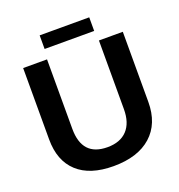

<svg xmlns="http://www.w3.org/2000/svg" viewBox="-148 -954 1017 1088"><g transform="rotate(-20 361.0 -410.0)"><path d="M353 9.8Q210.9 9.8 135.5 -59.6Q60.1 -128.9 60.1 -257.8V-688H204.1V-269Q204.1 -103 356.9 -103Q434.1 -103 475.6 -147.2Q517.1 -191.4 517.1 -273.9V-688H661.1V-265.1Q661.1 -134.3 580.3 -62.3Q499.5 9.8 353 9.8ZM211.4 -830.1H510.3V-748H211.4Z"/></g></svg>

Font: Arimo
Style: Bold
Weight: 700
Designer: Steve Matteson
Foundry: Monotype Imaging Inc.
Version: Version 1.33